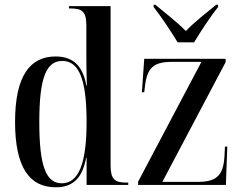

<svg xmlns="http://www.w3.org/2000/svg" viewBox="-20 -786 1024 816"><path d="M735 -606H805C832 -651 875 -717 907 -756V-766H899C861 -734 806 -693 770 -654C733 -692 678 -734 640 -766H633V-756C664 -717 708 -651 735 -606ZM217 10C292 10 330 -31 346 -115H348V0H525V-10H516C468 -10 450 -24 450 -83V-760H273V-750H279C326 -750 347 -740 347 -678V-571C347 -534 347 -487 349 -422H347C332 -507 290 -546 216 -546C108 -546 44 -464 44 -268C44 -72 107 10 217 10ZM567 0H940L946 -163H936L934 -121C929 -39 899 -13 820 -13H670L939 -522V-536H593L583 -394H593L596 -419C605 -496 631 -523 709 -523H836L567 -14ZM243 -7C177 -7 147 -76 147 -267C147 -460 178 -527 245 -527C320 -527 348 -438 348 -267C348 -94 315 -7 243 -7Z"/></svg>

Font: Noto Serif Display Condensed Medium
Style: Regular
Weight: 500
Width: 3
Designer: Monotype Design Team
Foundry: Monotype Imaging Inc.
Version: Version 2.009